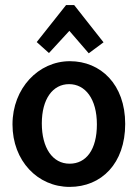

<svg xmlns="http://www.w3.org/2000/svg" viewBox="-20 -717 540 753"><path d="M254 -477C131 -477 29 -371 29 -229C29 -86 128 16 253 16C378 16 471 -76 471 -231C471 -386 375 -477 254 -477ZM360 -229C360 -130 318 -75 253 -75C186 -75 144 -137 144 -233C144 -329 187 -387 251 -387C314 -387 360 -330 360 -229ZM172 -509 252 -596 328 -508 386 -551 271 -697H239L124 -552Z"/></svg>

Font: Inconsolata
Style: Bold
Weight: 700
Monospace: yes
Designer: Raph Levien, Kirill Tkachev(cyreal.org)
Foundry: Raph Levien, Kirill Tkachev(cyreal.org)
Version: Version 1.014